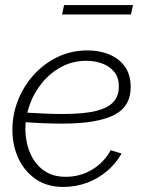

<svg xmlns="http://www.w3.org/2000/svg" viewBox="-20 -728 572 758"><path d="M229 10Q167 10 122.5 -20Q78 -50 54 -100Q30 -150 29 -210Q28 -271 49.5 -328Q71 -385 111.5 -430.5Q152 -476 206.5 -502.5Q261 -529 326 -529Q373 -529 411.5 -513Q450 -497 472.5 -466Q495 -435 496 -387Q497 -308 430.5 -274Q364 -240 226 -240Q192 -240 152 -241.5Q112 -243 62 -247L71 -284Q122 -281 159 -279.5Q196 -278 229 -278Q313 -278 361 -290.5Q409 -303 429.5 -327.5Q450 -352 449 -387Q449 -423 430.5 -445Q412 -467 383 -477.5Q354 -488 321 -488Q268 -488 223.5 -464.5Q179 -441 146.5 -401.5Q114 -362 97 -314Q80 -266 80 -217Q81 -165 99.5 -122.5Q118 -80 153 -55Q188 -30 239 -30Q297 -30 344 -58.5Q391 -87 417 -135L460 -122Q438 -83 403 -53Q368 -23 324 -6.5Q280 10 229 10ZM225 -671 233 -708H505L497 -671Z"/></svg>

Font: Raleway Thin Light
Style: Italic
Weight: 300
Italic angle: -12°
Version: Version 4.026